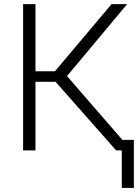

<svg xmlns="http://www.w3.org/2000/svg" viewBox="-20 -731 679 933"><path d="M250 -333.5H152.3V0H92.3V-710.9H152.3V-384.8H247.1L522 -710.9H597.7L305.7 -361.3L619.1 0H544.4ZM630.4 182.1H571.8V-51.3H630.4Z"/></svg>

Font: RobotoInd Light
Style: Regular
Weight: 300
Designer: Google
Version: Version 2.001151; 2014